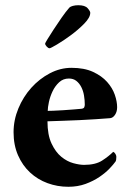

<svg xmlns="http://www.w3.org/2000/svg" viewBox="-20 -707 499 736"><path d="M244 -406Q222 -406 206.5 -391.5Q191 -377 181.5 -357Q172 -337 167.5 -316Q163 -295 163 -282Q166 -282 183.5 -282.5Q201 -283 222 -284.5Q243 -286 263 -287.5Q283 -289 292 -290Q301 -291 303 -296Q305 -301 305 -306Q305 -323 302 -341Q299 -359 291.5 -373.5Q284 -388 272.5 -397Q261 -406 244 -406ZM254 -447Q303 -447 336.5 -431.5Q370 -416 390.5 -393Q411 -370 420 -344Q429 -318 429 -296Q429 -279 421 -267Q413 -255 402 -254Q377 -252 346.5 -250Q316 -248 284.5 -246.5Q253 -245 221.5 -244Q190 -243 162 -242Q162 -190 177.5 -157Q193 -124 215 -106Q237 -88 261 -81.5Q285 -75 302 -75Q346 -75 371.5 -91.5Q397 -108 414 -125Q419 -123 422.5 -117Q426 -111 426 -106Q426 -93 423 -88Q416 -78 400.5 -61.5Q385 -45 361.5 -29Q338 -13 308 -2Q278 9 242 9Q200 9 162 -5Q124 -19 95 -46Q66 -73 49 -112Q32 -151 32 -200Q32 -247 50.5 -291.5Q69 -336 100 -370.5Q131 -405 171 -426Q211 -447 254 -447ZM280 -687Q306 -687 316 -675.5Q326 -664 326 -658Q326 -640 303 -616.5Q280 -593 251.5 -572Q223 -551 198.5 -536.5Q174 -522 170 -522Q165 -522 159 -528.5Q153 -535 153 -540Q153 -542 162.5 -557.5Q172 -573 186 -594.5Q200 -616 216 -639Q232 -662 246 -678Q250 -682 259.5 -684.5Q269 -687 280 -687Z"/></svg>

Font: Vermiglione
Style: Bold
Weight: 700
Version: Version 1.000